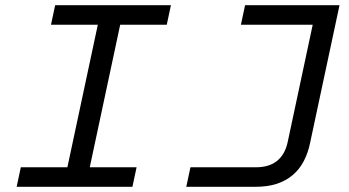

<svg xmlns="http://www.w3.org/2000/svg" viewBox="-20 -718 1340 738"><path d="M223 0 372 -698H458L309 0ZM192 -698H637L621 -623H176ZM60 -75H505L489 0H44ZM696 0 712 -75H963Q1015 -75 1045.5 -100Q1076 -125 1086 -173L1198 -698H1285L1172 -169Q1164 -130 1147.5 -98.5Q1131 -67 1105 -45Q1079 -23 1044 -11.5Q1009 0 962 0ZM922 -698H1279L1263 -623H906Z"/></svg>

Font: Azeret Mono Thin Light
Style: Italic
Weight: 300
Italic angle: -12°
Version: Version 1.002